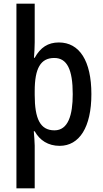

<svg xmlns="http://www.w3.org/2000/svg" viewBox="-20 -846 557 1040"><path d="M475 -336C475 -517 410 -616 299 -616C240 -616 199 -589 168 -533H164C166 -559 168 -591 168 -617V-826H69V174H168V-57C168 -77 165 -108 163 -135H168C195 -86 241 -56 303 -56C410 -56 475 -157 475 -336ZM374 -336C374 -222 349 -140 275 -140C198 -140 168 -202 168 -332V-353C168 -476 200 -532 274 -532C343 -532 374 -470 374 -336Z"/></svg>

Font: Noto Sans Malayalam UI Condensed Medium
Style: Regular
Weight: 500
Width: 3
Designer: Jelle Bosma - Monotype Design Team
Foundry: Monotype Imaging Inc.
Version: Version 2.104